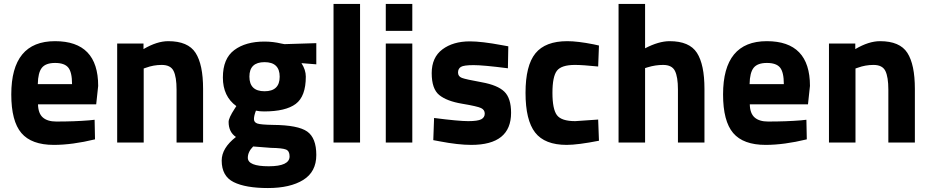

<svg xmlns="http://www.w3.org/2000/svg" viewBox="-20 -720 4699 970"><path d="M172 -193Q173 -147 196.5 -126.5Q220 -106 264 -106Q357 -106 430 -112L458 -115L460 -16Q345 12 252 12Q139 12 88 -48Q37 -108 37 -243Q37 -512 258 -512Q476 -512 476 -286L466 -193ZM344 -295Q344 -355 325 -378.5Q306 -402 258.5 -402Q211 -402 191.5 -377.5Q172 -353 171 -295Z M706 0H572V-500H705V-472Q773 -512 830 -512Q930 -512 968 -453Q1006 -394 1006 -271V0H872V-267Q872 -331 857 -361.5Q842 -392 797 -392Q756 -392 718 -378L706 -374Z M1578 63Q1578 148 1512 189Q1446 230 1333.5 230Q1221 230 1160.5 200Q1100 170 1100 91Q1100 28 1172 -28Q1135 -53 1135 -104Q1135 -124 1165 -170L1174 -184Q1106 -233 1106 -328.5Q1106 -424 1163.5 -467Q1221 -510 1316 -510Q1359 -510 1401 -500L1417 -497L1578 -502V-395L1503 -401Q1525 -367 1525 -333Q1525 -233 1474 -195Q1423 -157 1314 -157Q1291 -157 1273 -161Q1263 -135 1263 -118.5Q1263 -102 1280 -96Q1297 -90 1360 -89Q1486 -88 1532 -55.5Q1578 -23 1578 63ZM1232 77Q1232 120 1337.5 120Q1443 120 1443 70Q1443 43 1425 35.5Q1407 28 1349 27L1259 20Q1232 47 1232 77ZM1240 -333Q1240 -259 1316.5 -259Q1393 -259 1393 -332.5Q1393 -406 1316.5 -406Q1240 -406 1240 -333Z M1665 0V-700H1799V0Z M1929 0V-500H2063V0ZM1929 -564V-700H2063V-564Z M2546 -375Q2422 -391 2372.5 -391Q2323 -391 2308.5 -382Q2294 -373 2294 -353.5Q2294 -334 2313.5 -326.5Q2333 -319 2413.5 -304.5Q2494 -290 2528 -257Q2562 -224 2562 -150Q2562 12 2361 12Q2295 12 2201 -6L2169 -12L2173 -124Q2297 -108 2345.5 -108Q2394 -108 2411.5 -117.5Q2429 -127 2429 -146Q2429 -165 2410.5 -174Q2392 -183 2314.5 -196Q2237 -209 2199 -240Q2161 -271 2161 -350.5Q2161 -430 2215 -470.5Q2269 -511 2354 -511Q2413 -511 2515 -492L2548 -486Z M2846 -512Q2898 -512 2979 -496L3006 -490L3002 -384Q2923 -392 2885 -392Q2816 -392 2793.5 -362.5Q2771 -333 2771 -251Q2771 -169 2793.5 -138.5Q2816 -108 2886 -108L3002 -116L3006 -9Q2899 12 2843 12Q2732 12 2683.5 -50.5Q2635 -113 2635 -251Q2635 -389 2685 -450.5Q2735 -512 2846 -512Z M3239 0H3105V-700H3239V-476Q3308 -512 3363 -512Q3463 -512 3501 -453Q3539 -394 3539 -271V0H3405V-268Q3405 -331 3390 -361.5Q3375 -392 3330 -392Q3291 -392 3252 -380L3239 -376Z M3768 -193Q3769 -147 3792.5 -126.5Q3816 -106 3860 -106Q3953 -106 4026 -112L4054 -115L4056 -16Q3941 12 3848 12Q3735 12 3684 -48Q3633 -108 3633 -243Q3633 -512 3854 -512Q4072 -512 4072 -286L4062 -193ZM3940 -295Q3940 -355 3921 -378.5Q3902 -402 3854.5 -402Q3807 -402 3787.5 -377.5Q3768 -353 3767 -295Z M4302 0H4168V-500H4301V-472Q4369 -512 4426 -512Q4526 -512 4564 -453Q4602 -394 4602 -271V0H4468V-267Q4468 -331 4453 -361.5Q4438 -392 4393 -392Q4352 -392 4314 -378L4302 -374Z"/></svg>

Font: Titillium Web[RUS by Daymarius]
Style: Bold
Weight: 700
Designer: Cyrillization by Daymarius
Foundry: Cyrillization by Daymarius
Version: Version 1.002 September 11, 2018